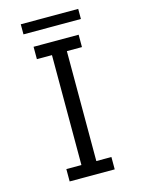

<svg xmlns="http://www.w3.org/2000/svg" viewBox="-131 -934 761 1033"><g transform="rotate(-15 250.0 -417.5)"><path d="M125 -725.1H376V-656.2H292V-43.9H376V24.9H125V-43.9H209V-656.2H125ZM89.8 -859.9H409.7V-803.7H89.8Z"/></g></svg>

Font: BIZ UDGothic
Style: Regular
Weight: 400
Monospace: yes
Designer: TypeBank Co., Ltd.
Foundry: Morisawa Inc.
Version: Version 1.05